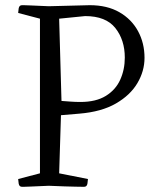

<svg xmlns="http://www.w3.org/2000/svg" viewBox="-20 -720 603 740"><path d="M65 0Q54 0 52 -12.5Q50 -25 50 -30L134 -52V-648L50 -670Q50 -675 52 -687.5Q54 -700 65 -700Q65 -700 71 -700Q77 -700 99 -699Q121 -698 168 -696L326 -700Q393 -700 440 -673Q487 -646 512 -600Q537 -554 537 -497Q537 -446 509.5 -399.5Q482 -353 426.5 -321Q371 -289 286 -282L215 -276L208 -52L319 -30Q319 -25 317 -12.5Q315 0 304 0Q304 0 271 -0.5Q238 -1 168 -4Q121 -2 99 -1Q77 0 71 0Q65 0 65 0ZM290 -327Q350 -327 388 -350.5Q426 -374 443.5 -413Q461 -452 461 -498Q461 -566 424.5 -612Q388 -658 308 -658L208 -648L217 -331Q231 -330 250.5 -328.5Q270 -327 290 -327Z"/></svg>

Font: Mate
Style: Regular
Weight: 400
Designer: Eduardo Rodriguez Tunni
Foundry: Eduardo Rodriguez Tunni
Version: Version 1.003; ttfautohint (v1.8.4.7-5d5b);gftools[0.9.24]